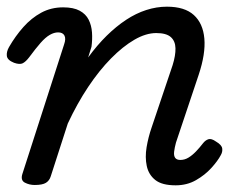

<svg xmlns="http://www.w3.org/2000/svg" viewBox="-23 -539 714 575"><path d="M81 15Q65 15 51.5 8Q38 1 44 -18L169 -406Q175 -423 170 -432.5Q165 -442 151 -442Q139 -442 126 -434.5Q113 -427 98.5 -410.5Q84 -394 64 -367Q54 -354 45 -349.5Q36 -345 19 -351Q-1 -359 -2.5 -371.5Q-4 -384 4 -398Q23 -431 47 -458Q71 -485 100.5 -501Q130 -517 166 -517Q197 -517 215.5 -507Q234 -497 242.5 -480Q251 -463 252.5 -442Q254 -421 251 -399L241 -367Q268 -404 296.5 -432Q325 -460 354.5 -479.5Q384 -499 415 -509Q446 -519 477 -519Q530 -519 557.5 -494Q585 -469 589 -423.5Q593 -378 572 -315L504 -112Q500 -97 498.5 -85Q497 -73 501.5 -66.5Q506 -60 517 -60Q530 -60 541.5 -67Q553 -74 564 -85.5Q575 -97 585 -110Q592 -119 601 -122Q610 -125 624 -115Q641 -105 642.5 -94.5Q644 -84 638 -74Q629 -57 610 -36Q591 -15 564 0.5Q537 16 503 16Q462 16 442 0Q422 -16 416.5 -42Q411 -68 416 -98Q421 -128 431 -157L494 -344Q503 -373 502.5 -394.5Q502 -416 488.5 -428Q475 -440 445 -440Q414 -440 379.5 -420Q345 -400 309.5 -364Q274 -328 241 -278.5Q208 -229 180 -169L129 -11Q125 2 114.5 8.5Q104 15 81 15Z"/></svg>

Font: Playwrite CZ
Style: Regular
Weight: 400
Designer: Veronika Burian, José Scaglione
Foundry: TypeTogether
Version: Version 1.002